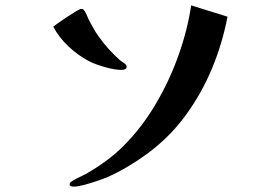

<svg xmlns="http://www.w3.org/2000/svg" viewBox="-20 -698 1040 714"><path d="M451 -450Q451 -457 441 -463.5Q431 -470 426 -474Q402 -496 383 -517Q364 -538 345 -565Q335 -579 326.5 -594.5Q318 -610 310 -625Q306 -633 302.5 -642Q299 -651 294 -658Q290 -665 282 -665Q278 -665 263.5 -656.5Q249 -648 231 -636Q213 -624 198 -613.5Q183 -603 178 -599Q199 -559 234.5 -525.5Q270 -492 310 -471Q333 -459 370 -448.5Q407 -438 432 -438Q439 -438 445 -440.5Q451 -443 451 -450ZM826 -636 691 -678Q677 -585 643 -490Q609 -395 557.5 -308.5Q506 -222 439 -155Q411 -127 376 -101Q341 -75 306 -55Q294 -48 280 -41.5Q266 -35 254 -28Q250 -26 244.5 -22Q239 -18 239 -12Q239 -7 244.5 -5.5Q250 -4 254 -4Q269 -4 293.5 -10.5Q318 -17 342.5 -25.5Q367 -34 381 -40Q419 -57 456 -79Q493 -101 527 -126Q610 -187 669.5 -268Q729 -349 768 -442.5Q807 -536 826 -636Z"/></svg>

Font: UoqMunThenKhung
Style: Regular
Weight: 400
Designer: Font-Kai, 金井和夫, 宇文滿月
Foundry: Kazuo Kanai, Moonlit Owen
Version: Version 1.197